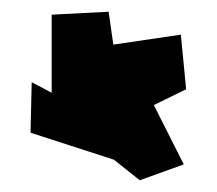

<svg xmlns="http://www.w3.org/2000/svg" viewBox="-20 -768 370 327"><path d="M32 -542 174 -496 218 -461 293 -488 242 -589 297 -616 288 -709 173 -692 165 -748 68 -743V-610L34 -628Z"/></svg>

Font: Corrode
Style: Regular
Weight: 400
Designer: Mew Too
Version: Version 0.532